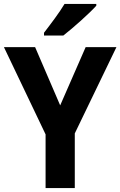

<svg xmlns="http://www.w3.org/2000/svg" viewBox="-20 -953 610 973"><path d="M468 -924V-933H307C281 -889 236 -830 203 -787V-773H301C350 -811 434 -886 468 -924ZM285 -419 158 -714H0L211 -272V0H359V-277L570 -714H414Z"/></svg>

Font: Noto Sans Lao Looped SemiCondensed
Style: Bold
Weight: 700
Width: 4
Designer: Mark Frömberg, Ben Mitchell
Foundry: The Fontpad Ltd
Version: Version 1.002